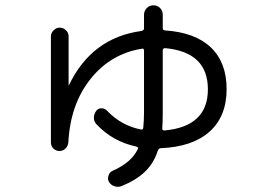

<svg xmlns="http://www.w3.org/2000/svg" viewBox="-20 -655 1040 731"><path d="M608.4 -471.7Q600.6 -471.7 599.6 -463.9V-228.5Q599.6 -184.6 597.7 -166Q597.7 -158.2 605.5 -158.2Q771.5 -172.9 771.5 -314.9Q771.5 -457 608.4 -471.7ZM207 -80.1Q193.4 -80.1 183.6 -89.4Q173.8 -98.6 173.8 -112.3V-516.6Q173.8 -529.3 184.1 -539.6Q194.3 -549.8 207 -549.8Q220.7 -549.8 231 -540Q241.2 -530.3 241.2 -516.6V-330.1V-329.1L242.2 -330.1Q329.1 -511.7 518.6 -537.1Q527.3 -539.1 528.3 -545.9V-598.6Q528.3 -613.3 538.6 -624Q548.8 -634.8 564 -634.8Q579.1 -634.8 589.4 -624.5Q599.6 -614.3 599.6 -598.6V-547.9Q599.6 -539.1 609.4 -539.1Q723.6 -531.2 783.2 -474.1Q842.8 -417 842.8 -315.4Q842.8 -211.9 777.8 -153.8Q712.9 -95.7 591.8 -90.8Q585 -90.8 581.1 -82Q565.4 -33.2 531.7 -1Q498 31.2 442.4 53.7Q429.7 58.6 416 54.2Q402.3 49.8 394.5 37.1Q388.7 26.4 393.1 13.2Q397.5 0 409.2 -4.9Q480.5 -36.1 504.9 -87.9Q507.8 -94.7 500 -96.7Q408.2 -116.2 346.7 -182.6Q336.9 -193.4 337.4 -207.5Q337.9 -221.7 346.7 -233.4Q354.5 -243.2 367.2 -242.7Q379.9 -242.2 387.7 -233.4Q440.4 -177.7 515.6 -162.1Q524.4 -160.2 525.4 -168Q528.3 -195.3 528.3 -228.5V-462.9Q528.3 -465.8 526.4 -468.3Q524.4 -470.7 521.5 -469.7Q402.3 -451.2 325.2 -355Q248 -258.8 240.2 -113.3Q239.3 -99.6 229.5 -89.8Q219.7 -80.1 207 -80.1Z"/></svg>

Font: Rounded Mgen+ 1m regular
Style: Regular
Weight: 400
Designer: [Source Han Sans]
Ryoko NISHIZUKA  (kana & ideographs); Paul D. Hunt (Latin, Greek & Cyrillic); Wenlong ZHANG  (bopomofo
Version: Version 1.059.20150602